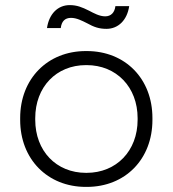

<svg xmlns="http://www.w3.org/2000/svg" viewBox="-20 -726 676 752"><path d="M329 -684C301 -698 281 -706 253 -706C206 -706 172 -671 164 -616H218C221 -642 234 -656 258 -656C280 -656 301 -645 321 -635C348 -620 368 -613 397 -613C443 -613 478 -647 486 -702H432C429 -677 415 -662 392 -662C370 -662 348 -674 329 -684ZM316 6H320C471 6 577 -103 577 -256V-264C577 -417 471 -526 320 -526H316C166 -526 59 -417 59 -264V-256C59 -103 166 6 316 6ZM317 -49C200 -49 118 -135 118 -257V-263C118 -385 200 -471 317 -471H319C436 -471 519 -385 519 -263V-257C519 -135 436 -49 319 -49Z"/></svg>

Font: Fixel Display Light
Style: Regular
Weight: 300
Designer: AlfaBravo + MacPaw
Foundry: Kyrylo Tkachov, Marchela Mozhyna, Serhii Makarenko, Maria Weinstein, Zakhar Kryvoshyya
Version: Version 1.211